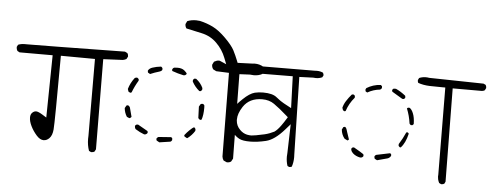

<svg xmlns="http://www.w3.org/2000/svg" viewBox="-47 -847 2340 909"><g transform="rotate(5 1123.5 -393.0)"><path d="M69.3 -545.4H51.8Q35.2 -545.4 21.5 -539.6Q16.1 -528.8 16.1 -528.8Q16.1 -518.1 21 -510.3L31.7 -504.4H189L184.6 -208L165 -220.2Q144.5 -232.9 134.3 -232.9Q124.5 -232.9 115.7 -224.1Q107.9 -216.3 107.9 -201.7Q107.9 -183.6 118.7 -161.4Q129.4 -139.2 147.5 -118.7Q164.1 -100.1 181.2 -100.1Q195.8 -100.1 208 -112.3Q221.7 -126 224.1 -154.8Q227.1 -188 228 -505.4L390.1 -504.4L391.1 -139.2Q390.6 -131.8 390.6 -125Q390.6 -94.7 399.9 -68.4L409.7 -63.5Q411.1 -63.5 412.1 -63.5Q420.9 -63.5 426.3 -67.4L432.1 -78.6L429.2 -506.8L522 -511.2Q530.8 -512.7 538.6 -517.1L544.9 -528.8Q544.9 -530.3 544.9 -531.2Q544.9 -539.6 540.5 -545.4L528.8 -551.3Q138.7 -545.4 69.3 -545.4Z M783.2 -497.1Q775.9 -497.1 767.1 -496.1Q761.7 -493.7 758.8 -487.8Q758.8 -486.3 758.8 -485.1Q758.8 -483.9 758.8 -482.9Q759.3 -481 759.8 -479.5Q786.6 -469.7 814.5 -463.9L821.3 -464.8Q826.2 -467.3 829.1 -471.7Q827.1 -478.5 815.4 -487.8Q803.7 -497.1 783.2 -497.1ZM712.4 -488.3Q710 -493.2 705.1 -495.6Q683.1 -493.2 665.5 -487.3Q650.9 -482.9 644.5 -471.7Q644.5 -470.7 644.5 -470.2Q644.5 -465.3 646 -461.9L656.2 -456.1Q677.7 -465.3 696.8 -470.7Q709 -474.1 712.4 -480.5ZM867.2 -452.6Q863.3 -450.2 860.8 -445.3V-438Q874.5 -413.1 895.5 -396H901.4L905.3 -398.9Q907.2 -400.9 908.7 -403.8V-411.6Q897.9 -435.5 875.5 -452.6ZM597.2 -433.6Q595.7 -433.6 594.5 -433.6Q593.3 -433.6 591.3 -433.1Q587.9 -432.6 585 -430.2Q565.9 -405.3 557.6 -376.5L561.5 -364.3L570.3 -359.4L576.7 -361.8Q587.9 -391.6 605 -419.9V-426.3Q602.1 -431.2 597.2 -433.6ZM910.2 -260.7Q911.1 -260.7 911.9 -260.7Q912.6 -260.7 913.6 -260.7Q916 -261.2 918 -262.2Q925.8 -284.2 925.8 -319.3Q925.8 -324.2 925.3 -330.1Q922.9 -334.5 918.5 -336.9Q917 -336.9 915 -336.9Q910.6 -336.9 907.2 -335L899.9 -322.8L901.9 -268.6Q904.3 -264.2 910.2 -260.7ZM558.1 -297.9 550.8 -285.2Q552.7 -263.2 564.5 -244.6L576.7 -239.3L579.1 -240.2Q584 -242.2 586.4 -246.6Q580.6 -269 574.7 -290.5L570.8 -295.9Q567.4 -299.3 564.2 -299.3Q561 -299.3 558.1 -297.9ZM842.8 -182.1Q842.8 -178.2 844.7 -175.3L856.4 -168.9L858.9 -169.4Q879.9 -185.1 893.1 -206.5V-215.3Q891.6 -218.3 889.6 -220.2L886.2 -223.1Q878.4 -220.2 864.3 -206.1Q854.5 -196.8 842.8 -182.1Q842.8 -182.1 842.8 -182.1ZM668.9 -177.2Q668.9 -178.7 668.9 -181.2Q668.9 -183.6 667.5 -186Q644 -198.7 621.1 -212.4H614.3Q608.9 -210 606.4 -205.6Q606.4 -204.6 606.4 -203.6Q606.4 -195.3 611.3 -189.9Q631.8 -176.8 653.3 -168.9L660.6 -169.9Q666 -172.4 668.9 -177.2ZM787.6 -161.1Q785.6 -165 781.7 -167Q751.5 -164.6 721.7 -162.6Q716.3 -160.2 712.9 -154.3Q712.9 -153.3 712.9 -152.8Q712.9 -148.4 714.8 -145L728 -137.7L780.3 -145.5Q785.2 -147.9 787.6 -153.3ZM1055.7 -71.3Q1067.4 -71.3 1074.7 -77.1L1082.5 -91.3L1077.6 -492.2L1127.4 -494.6Q1137.7 -493.2 1145.5 -493.2Q1168 -493.2 1185.5 -502.4L1191.9 -516.1Q1192.4 -517.6 1192.4 -521Q1192.4 -524.4 1190.9 -529.1Q1189.5 -533.7 1186.5 -537.6Q1168.5 -548.3 1146 -548.3Q1140.1 -548.3 1133.8 -547.4L1064.5 -544.9L1061 -553.7Q1051.3 -578.6 1039.1 -602.5Q1027.3 -625 994.6 -657.7Q961.9 -690.4 932.4 -705.1Q902.8 -719.7 869.6 -727.1Q859.4 -728.5 851.6 -728.5Q828.1 -728.5 809.6 -720.7L803.2 -707.5Q802.7 -706.5 802.7 -705.6Q802.7 -694.3 809.1 -686Q845.7 -678.2 882.8 -669.9Q925.8 -660.6 955.6 -630.4Q984.9 -601.1 999.5 -563.5L1011.2 -533.7L981.9 -546.4Q979 -547.9 975.1 -547.9Q965.8 -547.9 952.6 -540.5L945.8 -526.9Q945.3 -525.9 945.3 -524.9Q945.3 -512.7 952.6 -503.9L967.3 -496.6L1027.8 -494.1L1031.7 -96.7Q1033.2 -86.4 1038.6 -78.6L1053.2 -71.8Q1054.7 -71.3 1055.7 -71.3Z M1266.6 -235.8Q1244.6 -224.6 1221.9 -219.2Q1199.2 -213.9 1181.2 -210.9Q1163.1 -208 1159.2 -208Q1155.3 -208 1150.6 -208.3Q1146 -208.5 1138.7 -210Q1119.1 -214.4 1104.5 -229.5Q1086.4 -247.1 1084.5 -272.9Q1084.5 -275.4 1084.5 -278.3Q1084.5 -305.7 1106 -338.9Q1135.3 -383.3 1195.8 -383.3Q1229.5 -383.3 1252.9 -366.7Q1279.8 -348.1 1315.4 -316.4L1323.7 -309.1Q1306.6 -281.2 1296.9 -268.1Q1280.8 -245.6 1266.6 -235.8ZM1352.5 -75.2Q1358.9 -75.2 1362.8 -77.6Q1370.1 -98.6 1370.1 -123Q1370.1 -129.9 1369.6 -137.2L1361.3 -503.9L1427.2 -506.3Q1434.6 -505.4 1439.9 -505.4Q1456.1 -505.4 1469.7 -511.7L1474.6 -520.5Q1474.6 -521.5 1474.6 -522.5Q1474.6 -523.4 1474.4 -524.9Q1474.1 -526.4 1473.6 -527.8Q1473.1 -530.8 1471.2 -533.7Q1457.5 -540 1441.9 -540Q1437.5 -540 1432.6 -539.6L1050.8 -537.6H1050.3Q1048.3 -537.6 1046.4 -537.6Q1027.3 -537.6 1012.7 -530.3L1008.3 -522Q1008.3 -513.2 1012.2 -507.3L1021 -502.4L1330.1 -504.4L1335.4 -353.5Q1305.7 -369.1 1299.6 -372.8Q1293.5 -376.5 1289.6 -378.9Q1285.6 -381.3 1282 -383.8Q1278.3 -386.2 1275.4 -388.7Q1268.6 -393.6 1262.7 -398.4Q1242.7 -415.5 1197.3 -415.5Q1175.8 -415.5 1157.7 -411.1Q1133.3 -404.8 1103 -375.5Q1071.8 -346.2 1063.7 -329.1Q1055.7 -312 1053.2 -289.6Q1052.2 -282.2 1052.2 -274.9Q1052.2 -260.3 1055.7 -245.1Q1061 -223.6 1075.9 -208.7Q1090.8 -193.8 1105.5 -186.5Q1121.1 -178.7 1155.8 -178.7Q1189 -178.7 1230.5 -188.5Q1271 -198.2 1316.4 -250L1340.3 -277.3L1336.4 -140.1Q1335.4 -131.3 1335.4 -123Q1335.4 -99.1 1342.3 -79.1L1350.1 -75.2Q1351.6 -75.2 1352.5 -75.2Z M1755.4 -493.2Q1752.9 -497.1 1749 -499.5Q1730.5 -499 1713.4 -493.4Q1696.3 -487.8 1682.1 -479L1678.7 -472.7Q1678.7 -471.7 1678.7 -469Q1678.7 -466.3 1680.2 -462.9L1688 -458.5Q1716.3 -474.6 1747.6 -477.5L1752.4 -481Q1754.4 -482.9 1755.4 -485.4ZM1869.6 -450.2Q1869.6 -455.6 1868.2 -459Q1845.7 -477.1 1822.3 -487.8H1811.5Q1807.1 -485.4 1804.7 -481Q1804.7 -479.5 1804.7 -477.3Q1804.7 -475.1 1806.2 -472.7L1856 -442.9H1863.3Q1866.2 -444.8 1867.7 -446.5Q1869.1 -448.2 1869.6 -449.7Q1869.6 -449.7 1869.6 -450.2ZM1622.1 -443.4Q1617.7 -443.4 1615.7 -441.9Q1602.1 -426.3 1591.3 -409.2Q1581.5 -394 1577.1 -376.5L1581.1 -364.7L1588.9 -360.4L1593.8 -362.3Q1606 -399.4 1631.3 -428.7V-437Q1630.4 -438.5 1629.4 -439.9L1624.5 -443.4Q1623 -443.4 1622.1 -443.4ZM1886.7 -403.8Q1883.8 -402.3 1881.8 -399.9Q1895.5 -366.2 1900.4 -329.6Q1902.8 -325.2 1907.2 -322.8H1914.1Q1918 -325.2 1920.4 -329.1Q1919.9 -360.4 1911.6 -379.9Q1904.8 -397 1894.5 -403.8ZM1598.6 -287.1Q1597.7 -287.1 1595.5 -287.1Q1593.3 -287.1 1589.8 -285.6L1583.5 -273.4Q1585.4 -250 1600.1 -231.4L1613.8 -224.6H1615.7Q1619.1 -226.6 1621.1 -229.5Q1612.8 -252.9 1609.9 -262.9Q1606.9 -272.9 1606.2 -274.7Q1605.5 -276.4 1605 -277.8Q1604.5 -279.3 1603.8 -280.5Q1603 -281.7 1602.5 -282.7Q1600.6 -285.6 1598.6 -287.1ZM1857.9 -220.2Q1860.4 -216.3 1864.7 -213.4H1868.7Q1890.1 -235.4 1900.9 -281.2Q1898.9 -285.2 1895 -287.1Q1893.6 -287.1 1891.8 -287.1Q1890.1 -287.1 1888.7 -286.1Q1875.5 -255.9 1857.9 -228.5ZM1636.2 -187Q1636.2 -186.5 1636.2 -184.8Q1636.2 -183.1 1636.7 -180.2Q1638.7 -172.9 1646.5 -165.5Q1659.7 -153.3 1681.2 -148.9L1689 -149.9Q1693.8 -152.3 1696.3 -156.7Q1696.3 -158.2 1696.3 -159.4Q1696.3 -160.6 1696.3 -161.6Q1695.8 -164.6 1694.8 -166Q1681.6 -175.3 1648.9 -193.8H1642.6L1639.2 -190.9Q1637.2 -189.5 1636.2 -187ZM1826.7 -175.8Q1824.7 -179.2 1821.3 -181.6Q1789.1 -174.3 1755.9 -168Q1751 -165.5 1748.5 -160.6Q1748.5 -160.6 1748.5 -158.7Q1748.5 -153.3 1751 -148.9L1762.2 -143.1L1811 -156.2Q1820.8 -159.2 1826.7 -169.4ZM2076.2 -56.6Q2084 -56.6 2089.4 -60.5L2094.2 -70.3L2089.4 -513.2H2228Q2235.4 -513.7 2241.7 -517.6L2247.1 -528.3Q2247.1 -529.3 2247.1 -530.3Q2247.1 -538.1 2243.2 -543.5L2232.9 -548.3L1974.6 -553.2Q1966.3 -554.7 1958.5 -554.7Q1941.4 -554.7 1926.8 -548.3L1921.9 -538.6Q1921.9 -537.1 1921.9 -535.2Q1921.9 -529.3 1924.8 -524.9Q1949.7 -516.1 1979.7 -515.1Q2009.8 -514.2 2041 -514.2H2054.2L2057.1 -100.1Q2056.6 -96.2 2056.6 -91.1Q2056.6 -85.9 2058.3 -78.1Q2060.1 -70.3 2064.5 -61.5L2074.2 -56.6Q2075.2 -56.6 2076.2 -56.6Z"/></g></svg>

Font: NaikaiFont
Style: ExtraLight
Weight: 200
Version: Version 1.89